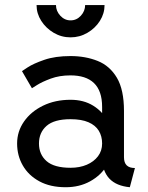

<svg xmlns="http://www.w3.org/2000/svg" viewBox="-20 -743 597 772"><path d="M244.1 9.8Q299.3 9.8 342.3 -13.9Q385.3 -37.6 409.9 -77.4Q434.6 -117.2 434.6 -166Q434.6 -214.8 413.8 -254.6Q393.1 -294.4 354.7 -318.1Q316.4 -341.8 263.7 -341.8Q201.7 -341.8 153.1 -318.1Q104.5 -294.4 76.7 -254.6Q48.8 -214.8 48.8 -166Q48.8 -117.2 71.8 -77.4Q94.7 -37.6 138.4 -13.9Q182.1 9.8 244.1 9.8ZM390.6 -166Q390.6 -136.7 374 -114.7Q357.4 -92.8 328.9 -80.6Q300.3 -68.4 263.7 -68.4Q197.8 -68.4 167.2 -95.2Q136.7 -122.1 136.7 -166Q136.7 -210 167.2 -236.8Q197.8 -263.7 263.7 -263.7Q307.6 -263.7 335.7 -251.5Q363.8 -239.3 377.2 -217.3Q390.6 -195.3 390.6 -166ZM478.5 -110.8V-296.9Q478.5 -382.3 450 -430.4Q421.4 -478.5 372.6 -498Q323.7 -517.6 263.7 -517.6Q201.7 -517.6 158 -502.4Q114.3 -487.3 91.3 -472.2Q68.4 -457 68.4 -457L108.4 -388.2Q108.4 -388.2 128.9 -401.1Q149.4 -414.1 184.3 -427Q219.2 -439.9 263.2 -439.9Q293.9 -439.9 317.6 -432.4Q341.3 -424.8 357.7 -409.2Q374 -393.6 382.3 -369.6Q390.6 -345.7 390.6 -312.5V-228.5L400.4 -219.2V-125L390.6 -110.8Q390.6 -82.5 398.2 -61Q405.8 -39.6 419.9 -24.7Q434.1 -9.8 454.8 -1.2Q475.6 7.3 502 9.8L522.5 -67.4Q500.5 -67.4 489.5 -78.1Q478.5 -88.9 478.5 -110.8ZM263.7 -592.8Q300.3 -592.8 331.5 -611.1Q362.8 -629.4 381.6 -658.9Q400.4 -688.5 400.4 -722.7H322.3Q322.3 -698.7 305.2 -679.9Q288.1 -661.1 263.7 -661.1Q239.7 -661.1 222.4 -679.9Q205.1 -698.7 205.1 -722.7H127Q127 -688.5 146 -658.9Q165 -629.4 196 -611.1Q227.1 -592.8 263.7 -592.8Z"/></svg>

Font: Giphurs
Style: Regular
Weight: 400
Version: Version 2.010